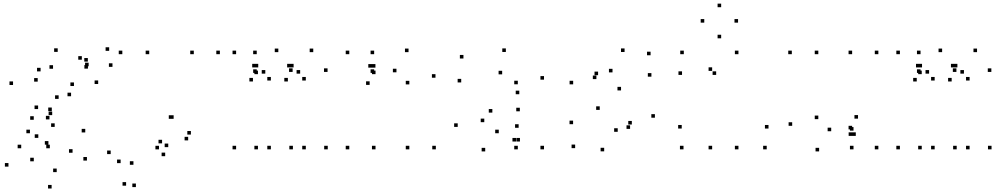

<svg xmlns="http://www.w3.org/2000/svg" viewBox="-20 -827 5620 1076"><path d="M530.2 -356.2V-376.2H510.2V-356.2ZM476.8 -455.6V-475.6H456.8V-455.6ZM472.3 -481.8V-501.8H452.3V-481.8ZM303.4 -536.2V-556.2H283.4V-536.2ZM53.1 -350.7V-370.7H33.1V-350.7ZM272.5 -181.8V-201.8H252.5V-181.8ZM472.9 -442.4V-462.4H452.9V-442.4ZM610.3 -452.3V-472.3H590.3V-452.3ZM591.8 -542.1V-562.1H571.8V-542.1ZM438.6 -492.4V-512.4H418.6V-492.4ZM169.2 -155.7V-175.7H149.2V-155.7ZM147.8 -80.3V-100.3H127.8V-80.3ZM259.2 3.9V-16.1H239.2V3.9ZM386.6 29V9H366.6V29ZM467.2 72.9V52.9H447.2V72.9ZM297.8 137.6V117.6H277.8V137.6ZM169.4 77V57H149.4V77ZM251.3 -16.3V-36.3H231.3V-16.3ZM194.7 -54.3V-74.3H174.7V-54.3ZM98.9 3.9V-16.1H78.9V3.9ZM27.4 106.8V86.8H7.4V106.8ZM269.3 229.4V209.4H249.3V229.4ZM600.3 36.6V16.6H580.3V36.6ZM457.8 -84.8V-104.8H437.8V-84.8ZM286.5 -115.8V-135.8H266.5V-115.8ZM257.2 -157.8V-177.8H237.2V-157.8ZM270.3 -204.4V-224.4H250.3V-204.4ZM193.6 -215.8V-235.8H173.6V-215.8ZM378.3 -287.6V-307.6H358.3V-287.6ZM308.6 -272.8V-292.8H288.6V-272.8ZM191.3 -369.5V-389.5H171.3V-369.5ZM207.5 -426.9V-446.9H187.5V-426.9ZM277.2 -441.7V-461.7H257.2V-441.7ZM394.5 -345V-365H374.5V-345Z M905.7 48.3V28.3H885.7V48.3ZM922.9 -2.4V-22.4H902.9V-2.4ZM888.3 -23.6V-43.6H868.3V-23.6ZM871 10.1V-9.9H851V10.1ZM727.8 96.5V76.5H707.8V96.5ZM656 87.2V67.2H636V87.2ZM686.7 213.6V193.6H666.7V213.6ZM741.6 221.5V201.5H721.6V221.5ZM1034.5 -40.2V-60.2H1014.5V-40.2ZM1049.8 -72.8V-92.8H1029.8V-72.8ZM1212.2 -523.3V-543.3H1192.2V-523.3ZM1066.1 -523.3V-543.3H1046.1V-523.3ZM953.1 -161.1V-181.1H933.1V-161.1ZM945.9 -161.1V-181.1H925.9V-161.1ZM816.3 -523.3V-543.3H796.3V-523.3ZM665.5 -523.3V-543.3H645.5V-523.3Z M1418.8 -418.4V-438.4H1398.8V-418.4ZM1418.8 -523.3V-543.3H1398.8V-523.3ZM1303.2 -523.3V-543.3H1283.2V-523.3ZM1303.2 10V-10H1283.2V10ZM1425.6 10V-10H1405.6V10ZM1425.6 -411.4V-431.4H1405.6V-411.4ZM1619.9 -423.9V-443.9H1599.9V-423.9ZM1539.8 -534.8V-554.8H1519.8V-534.8ZM1427.2 -449.2V-469.2H1407.2V-449.2ZM1413.4 -449.2V-469.2H1393.4V-449.2ZM1397.6 -370.4V-390.4H1377.6V-370.4ZM1466.8 -414.3V-434.3H1446.8V-414.3ZM1498 -375.7V-395.7H1478V-375.7ZM1498 10V-10H1478V10ZM1621.5 10V-10H1601.5V10ZM1815.7 -423.9V-443.9H1795.7V-423.9ZM1735.5 -534.8V-554.8H1715.5V-534.8ZM1625.4 -449.2V-469.2H1605.4V-449.2ZM1609.2 -449.2V-469.2H1589.2V-449.2ZM1593.3 -370.4V-390.4H1573.3V-370.4ZM1662.1 -414.3V-434.3H1642.1V-414.3ZM1693.8 -375.7V-395.7H1673.8V-375.7ZM1693.8 10V-10H1673.8V10ZM1816.8 10V-10H1796.8V10Z M2076.8 -418.4V-438.4H2056.8V-418.4ZM2076.8 -523.3V-543.3H2056.8V-523.3ZM1937.5 -523.3V-543.3H1917.5V-523.3ZM1937.5 10V-10H1917.5V10ZM2084.5 10V-10H2064.5V10ZM2084.5 -411.4V-431.4H2064.5V-411.4ZM2420.5 -391.4V-411.4H2400.5V-391.4ZM2269.5 -534.8V-554.8H2249.5V-534.8ZM2084 -447.9V-467.9H2064V-447.9ZM2064 -447.9V-467.9H2044V-447.9ZM2051.5 -351.2V-371.2H2031.5V-351.2ZM2201.8 -421.8V-441.8H2181.8V-421.8ZM2274 -354V-374H2254V-354ZM2274 10V-10H2254V10ZM2422.5 10V-10H2402.5V10Z M3028.7 -380.6V-400.6H3008.7V-380.6ZM2814.9 -535.7V-555.7H2794.9V-535.7ZM2577.2 -499.1V-519.1H2557.2V-499.1ZM2564.7 -365V-385H2544.7V-365ZM2794.2 -410.3V-430.3H2774.2V-410.3ZM2881.9 -354.6V-374.6H2861.9V-354.6ZM2881.9 10V-10H2861.9V10ZM3028.7 10V-10H3008.7V10ZM2890.2 -298.9V-318.9H2870.2V-298.9ZM2545.1 -115.8V-135.8H2525.1V-115.8ZM2699.2 21.6V1.6H2679.2V21.6ZM2871.9 -33.9V-53.9H2851.9V-33.9ZM2893.9 -33.9V-53.9H2873.9V-33.9ZM2886.5 -110.8V-130.8H2866.5V-110.8ZM2775.2 -80.3V-100.3H2755.2V-80.3ZM2694 -142.3V-162.3H2674V-142.3ZM2739.2 -195.9V-215.9H2719.2V-195.9ZM2893.2 -203.2V-223.2H2873.2V-203.2Z M3192.1 -354.3V-374.3H3172.1V-354.3ZM3341 -211.1V-231.1H3321V-211.1ZM3520.9 -129.2V-149.2H3500.9V-129.2ZM3511.1 -104.7V-124.7H3491.1V-104.7ZM3441.8 -88.3V-108.3H3421.8V-88.3ZM3191.7 -131V-151H3171.7V-131ZM3203.2 3.2V-16.8H3183.2V3.2ZM3365.9 21.2V1.2H3345.9V21.2ZM3650.2 -167.3V-187.3H3630.2V-167.3ZM3460.4 -320.2V-340.2H3440.4V-320.2ZM3322.3 -383.7V-403.7H3302.3V-383.7ZM3331.8 -405.7V-425.7H3311.8V-405.7ZM3412.6 -421.3V-441.3H3392.6V-421.3ZM3630.6 -397.3V-417.3H3610.6V-397.3ZM3626 -517.3V-537.3H3606V-517.3ZM3480.2 -535.6V-555.6H3460.2V-535.6Z M3802.2 -407.2V-427.2H3782.2V-407.2ZM3993.5 -407.2V-427.2H3973.5V-407.2ZM3971 -429.7V-449.7H3951V-429.7ZM3971 10V-10H3951V10ZM4118.4 10V-10H4098.4V10ZM4118.4 -523.3V-543.3H4098.4V-523.3ZM3812.2 -523.3V-543.3H3792.2V-523.3ZM4276.8 10V-10H4256.8V10ZM4286.8 -106.6V-126.6H4266.8V-106.6ZM3800.5 -106.6V-126.6H3780.5V-106.6ZM3810.5 10V-10H3790.5V10ZM4116.2 -700.1V-720.1H4096.2V-700.1ZM4021.5 -786.6V-806.6H4001.5V-786.6ZM3926.8 -700.1V-720.1H3906.8V-700.1ZM4021.5 -612.3V-632.3H4001.5V-612.3Z M4763.2 -94.9V-114.9H4743.2V-94.9ZM4763.2 10V-10H4743.2V10ZM4902.5 10V-10H4882.5V10ZM4902.5 -523.3V-543.3H4882.5V-523.3ZM4755.5 -523.3V-543.3H4735.5V-523.3ZM4755.5 -101.9V-121.9H4735.5V-101.9ZM4419.5 -121.9V-141.9H4399.5V-121.9ZM4570.5 21.5V1.5H4550.5V21.5ZM4756 -65.4V-85.4H4736V-65.4ZM4776 -65.4V-85.4H4756V-65.4ZM4788.5 -162.1V-182.1H4768.5V-162.1ZM4638.2 -91.5V-111.5H4618.2V-91.5ZM4566 -159.3V-179.3H4546V-159.3ZM4566 -523.3V-543.3H4546V-523.3ZM4417.5 -523.3V-543.3H4397.5V-523.3Z M5138.8 -418.4V-438.4H5118.8V-418.4ZM5138.8 -523.3V-543.3H5118.8V-523.3ZM5023.2 -523.3V-543.3H5003.2V-523.3ZM5023.2 10V-10H5003.2V10ZM5145.6 10V-10H5125.6V10ZM5145.6 -411.4V-431.4H5125.6V-411.4ZM5339.9 -423.9V-443.9H5319.9V-423.9ZM5259.8 -534.8V-554.8H5239.8V-534.8ZM5147.2 -449.2V-469.2H5127.2V-449.2ZM5133.4 -449.2V-469.2H5113.4V-449.2ZM5117.6 -370.4V-390.4H5097.6V-370.4ZM5186.8 -414.3V-434.3H5166.8V-414.3ZM5218 -375.7V-395.7H5198V-375.7ZM5218 10V-10H5198V10ZM5341.5 10V-10H5321.5V10ZM5535.7 -423.9V-443.9H5515.7V-423.9ZM5455.5 -534.8V-554.8H5435.5V-534.8ZM5345.4 -449.2V-469.2H5325.4V-449.2ZM5329.2 -449.2V-469.2H5309.2V-449.2ZM5313.3 -370.4V-390.4H5293.3V-370.4ZM5382.1 -414.3V-434.3H5362.1V-414.3ZM5413.8 -375.7V-395.7H5393.8V-375.7ZM5413.8 10V-10H5393.8V10ZM5536.8 10V-10H5516.8V10Z"/></svg>

Font: Monaspace Argon Dots Var
Style: Regular
Weight: 400
Designer: Riley Cran and the Lettermatic Team
Version: Version 1.100 (Monaspace Argon Dots)